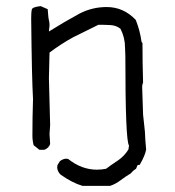

<svg xmlns="http://www.w3.org/2000/svg" viewBox="-20 -494 573 628"><path d="M340 114H250Q216 104 178 77Q168 67 167 54L168 46L176 33Q187 25 197 25L203 26Q247 61 297 61Q312 61 327 58Q337 50 367 30Q387 16 400 -5L402 -18Q390 -33 390 -312L389 -338Q389 -371 374 -400Q360 -411 341 -412Q322 -413 302 -413L219 -372Q179 -350 142 -322L140 -238L144 -85L142 -56L144 -23Q140 -10 125 -4H109L90 -19Q86 -34 86 -51Q86 -111 88 -170Q84 -238 82 -434Q82 -455 84 -463Q86 -471 113 -474L136 -464Q137 -450 138 -440.5Q139 -431 140.5 -425.5Q142 -420 142 -411L140 -391Q191 -423 241 -450Q282 -471 329 -471Q384 -471 424 -429Q438 -394 443 -357L446 -353Q446 -288 448 -224Q445 -217 445 -210L448 -119L454 -63Q455 -34 458 -5Q455 14 437 45L430 46L425 58Q415 64 408 73Q391 83 374.5 95.5Q358 108 340 114Z"/></svg>

Font: Yozai
Style: Regular
Weight: 400
Designer: LXGW / Y.OzVox
Foundry: LXGW / Y.OzVox
Version: Version 0.861;October 22, 2024